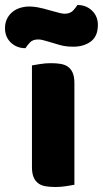

<svg xmlns="http://www.w3.org/2000/svg" viewBox="-72 -741 412 769"><path d="M226 -1Q215 1 193.5 4.5Q172 8 150 8Q128 8 110.5 5Q93 2 81 -7Q69 -16 62.5 -31.5Q56 -47 56 -72V-479Q67 -481 88.5 -484.5Q110 -488 132 -488Q154 -488 171.5 -485Q189 -482 201 -473Q213 -464 219.5 -448.5Q226 -433 226 -408ZM137 -697Q155 -692 167 -689Q179 -686 187 -686Q209 -686 221 -699Q233 -712 238 -721Q273 -721 296.5 -698.5Q320 -676 320 -641Q320 -596 292 -575Q264 -554 222 -554Q208 -554 194 -555.5Q180 -557 163 -562L123 -574Q109 -578 99.5 -580.5Q90 -583 81 -583Q59 -583 47.5 -570.5Q36 -558 30 -548Q-5 -548 -28.5 -570.5Q-52 -593 -52 -628Q-52 -650 -43.5 -666.5Q-35 -683 -21 -694Q-7 -705 10.5 -710Q28 -715 46 -715Q59 -715 77.5 -712Q96 -709 137 -697Z"/></svg>

Font: Baloo Thambi
Style: Regular
Weight: 400
Designer: Aadarsh Rajan and Ek Type
Foundry: Ek Type
Version: Version 1.100;PS 1.000;hotconv 1.0.88;makeotf.lib2.5.647800;